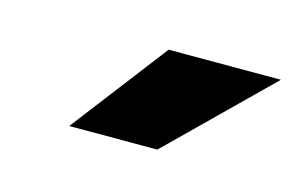

<svg xmlns="http://www.w3.org/2000/svg" viewBox="-38 -821 458 296"><g transform="rotate(15 191.0 -673.5)"><path d="M85 -596.7 202.6 -750H381.8L225.6 -596.7Z"/></g></svg>

Font: Mardoto Black
Style: Italic
Weight: 900
Italic angle: -12°
Designer: Christian Robertson, Vahan Hovhannisyan
Foundry: Google
Version: Version 1.000